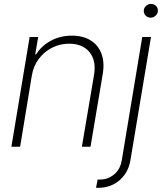

<svg xmlns="http://www.w3.org/2000/svg" viewBox="-20 -730 808 955"><path d="M138.2 -353.5 80.1 0H36.6L127.4 -545.9H169.9L155.3 -459.5H159.7Q185.5 -501.5 232.4 -527.1Q279.3 -552.7 337.4 -552.7Q392.1 -552.7 430.2 -529.5Q468.3 -506.3 484.6 -463.1Q501 -419.9 490.7 -359.9L430.2 0H387.2L447.8 -357.9Q459.5 -427.7 425.8 -470Q392.1 -512.2 324.2 -512.7Q278.3 -512.7 239 -492.7Q199.7 -472.7 172.9 -437Q146 -401.4 138.2 -353.5ZM687.5 -545.9H731L628.9 65.9Q622.1 108.4 599.6 139.4Q577.1 170.4 543.7 187.3Q510.3 204.1 470.7 204.1H457.5L465.8 163.1H477.1Q516.6 163.1 547.6 137.7Q578.6 112.3 585.9 65.9ZM729.5 -642.1Q714.4 -642.1 704.1 -652.8Q693.8 -663.6 695.3 -678.2Q695.8 -690.9 706.5 -700.7Q717.3 -710.4 730.5 -710.4Q746.6 -710.4 756.6 -700Q766.6 -689.5 765.1 -674.3Q764.2 -661.6 753.7 -651.9Q743.2 -642.1 729.5 -642.1Z"/></svg>

Font: Inter Tight ExtraLight
Style: Italic
Weight: 250
Italic angle: -9.39999°
Designer: Rasmus Andersson
Foundry: rsms
Version: Version 3.004